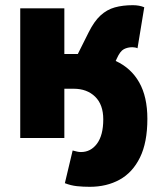

<svg xmlns="http://www.w3.org/2000/svg" viewBox="-20 -532 618 740"><path d="M326 188Q300 188 276.5 185.5Q253 183 230 174L260 48Q271 51 278 52.5Q285 54 292 54Q330 54 354 21.5Q378 -11 378 -72Q378 -129 346.5 -159.5Q315 -190 264 -190H228V0H58V-500H228V-324H280L322 -408Q343 -450 367.5 -472.5Q392 -495 422.5 -503.5Q453 -512 492 -512Q517 -512 536 -504L510 -346Q506 -348 500.5 -349Q495 -350 490 -350Q472 -350 457.5 -342.5Q443 -335 430 -306L410 -262L284 -324Q367 -324 426 -297Q485 -270 516.5 -214.5Q548 -159 548 -74Q548 17 519.5 75Q491 133 441 160.5Q391 188 326 188Z"/></svg>

Font: Source Sans 3 Black
Style: Regular
Weight: 900
Designer: Paul D. Hunt
Foundry: Adobe
Version: Version 3.046;hotconv 1.0.118;makeotfexe 2.5.65603